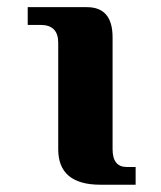

<svg xmlns="http://www.w3.org/2000/svg" viewBox="-20 -508 444 528"><path d="M353 0H256.3Q140.1 0 140.1 -97.7V-390.6Q140.1 -439.5 91.3 -439.5H56.2V-488.3H219.2Q289.6 -488.3 289.6 -405.3V-97.7Q289.6 -48.8 328.6 -48.8H353Z"/></svg>

Font: Munson
Style: Bold
Weight: 700
Designer: Paul James MIller
Foundry: High-Logic / Made with FontCreator
Version: Version 2.10;May 5, 2019;FontCreator 11.5.0.2430 64-bit